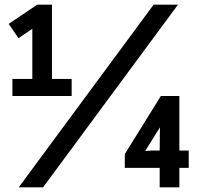

<svg xmlns="http://www.w3.org/2000/svg" viewBox="-20 -800 840 820"><path d="M164 0H60L636 -780H740ZM746 0H662V-83H513V-142L667 -390H746V-157H786V-83H746ZM286 -390H33V-463H118V-677L59 -637L17 -698L139 -780H202V-463H286ZM600 -155 624 -157H662L663 -256Z"/></svg>

Font: Tanohe Sans Medium
Style: Regular
Weight: 500
Designer: Village Type and Design LLC
Foundry: Cooper Hewitt Smithsonian Design Museum
Version: Version 1.00;September 29, 2021;FontCreator 13.0.0.2655 64-b